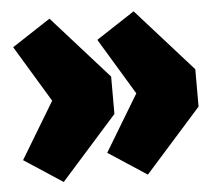

<svg xmlns="http://www.w3.org/2000/svg" viewBox="-46 -627 775 691"><g transform="rotate(-5 341.5 -282.0)"><path d="M157 -577 18 -486 141 -282 18 -78 157 13 360 -215V-350ZM461 -577 322 -486 445 -282 322 -78 461 13 664 -215V-350Z"/></g></svg>

Font: Fira Sans Ultra
Style: Regular
Weight: 950
Designer: Carrois Corporate & Edenspiekermann AG
Foundry: Carrois Corporate GbR & Edenspiekermann AG
Version: Version 4.203;PS 004.203;hotconv 1.0.88;makeotf.lib2.5.64775